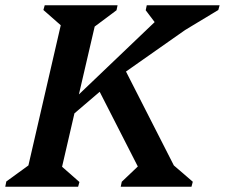

<svg xmlns="http://www.w3.org/2000/svg" viewBox="-46 -710 855 730"><path d="M-26 0 -22 -20 62 -81 185 -614 119 -672 124 -690H401L397 -671L314 -609L254 -351L542 -626L508 -671L512 -690H789L784 -672L658 -596L433 -438L615 -81L687 -19L682 0H413L417 -19L478 -77L333 -361L237 -279L190 -76L256 -18L251 0Z"/></svg>

Font: Platypi Medium
Style: Italic
Weight: 500
Italic angle: -13°
Designer: David Sargent
Foundry: Bolt Cutter Type
Version: Version 1.200; ttfautohint (v1.8.4.7-5d5b)